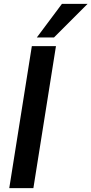

<svg xmlns="http://www.w3.org/2000/svg" viewBox="-20 -975 474 995"><path d="M28 0 145 -736H270L153 0ZM171 -781 301 -955H434L260 -781Z"/></svg>

Font: Mulish ExtraLight
Style: Bold Italic
Weight: 700
Italic angle: -9°
Version: Version 3.603